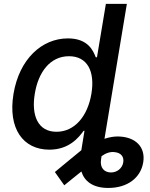

<svg xmlns="http://www.w3.org/2000/svg" viewBox="-20 -747 758 972"><path d="M491.8 58.6 494 43.7C514.6 28.8 537.6 19.5 562.1 23.4C593.4 27 608.3 47.2 604 74.9C599.4 104.4 573.2 126.1 541.9 126.1C508.9 126.1 484 103.3 491.8 58.6ZM48.3 -271.7C19.2 -95.2 97.3 10.7 230.1 10.7C329.2 10.7 378.2 -50.1 403.4 -84.9H407.7L391.7 13.5C367.2 33.7 342.7 54 317.8 74.2L257.8 123.9L305.4 191.1L347.3 157L392 121.1C406.6 168.3 447.4 204.5 528.1 204.5C625.7 204.5 691.8 153.1 704.9 76C718.4 -3.2 665.1 -56.1 574.6 -56.1C554 -56.1 531.6 -51.8 508.9 -44.4L622.2 -727.3H516L470.9 -457H464.8C451.7 -490.8 425.4 -552.6 323.9 -552.6C192.1 -552.6 77.8 -448.5 48.3 -271.7ZM156.2 -272.7C173.7 -381 233.3 -462.4 329.2 -462.4C421.9 -462.4 461.6 -386.7 442.8 -272.7C423.7 -158 357.6 -79.9 266 -79.9C171.2 -79.9 137.8 -163.4 156.2 -272.7Z"/></svg>

Font: Margiela Sans Medium
Style: Italic
Weight: 500
Italic angle: -9.39999°
Designer: Stefan Endress, Andreas Faust
Version: Version 1.100;FEAKit 1.0